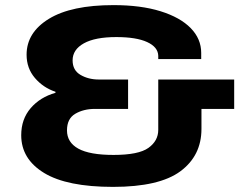

<svg xmlns="http://www.w3.org/2000/svg" viewBox="-20 -719 949 751"><path d="M422 12Q242 12 152.5 -42.5Q63 -97 63 -190Q63 -253 100 -296Q137 -339 197 -356V-360Q149 -376 116.5 -414Q84 -452 84 -505Q84 -592 171.5 -645.5Q259 -699 424 -699Q531 -699 608 -675Q685 -651 726 -609Q767 -567 767 -512V-488H599V-501Q598 -535 555.5 -554.5Q513 -574 435 -574Q352 -574 308 -549.5Q264 -525 264 -483Q264 -444 295 -426Q326 -408 366 -408H481V-293H351Q307 -293 274.5 -274Q242 -255 242 -209Q242 -162 286.5 -137.5Q331 -113 424 -113Q522 -113 560.5 -140.5Q599 -168 599 -211V-408H896V-293H768V-215Q768 -110 685.5 -49Q603 12 422 12Z"/></svg>

Font: Archivo SemiExpanded ExtraBold
Style: Regular
Weight: 800
Width: 6
Designer: Hector Gatti
Foundry: Omnibus-Type
Version: Version 2.001; ttfautohint (v1.8.3)